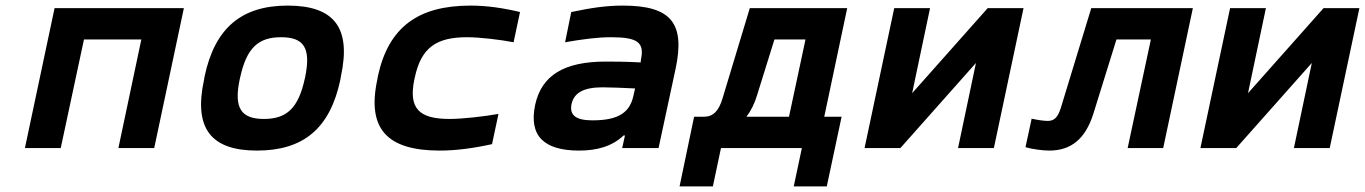

<svg xmlns="http://www.w3.org/2000/svg" viewBox="-20 -529 4877 686"><path d="M69 0H197L280 -388H485L403 0H531L637 -500H175Z M711 -256 709 -244C671 -69 735 9 898 9C1063 9 1159 -69 1196 -244L1198 -256C1236 -431 1173 -509 1008 -509C845 -509 748 -431 711 -256ZM837 -248 838 -252C861 -358 903 -396 984 -396C1066 -396 1092 -358 1070 -252L1069 -248C1046 -142 1004 -104 923 -104C842 -104 814 -142 837 -248Z M1330 -256 1328 -244C1290 -67 1365 9 1551 9C1608 9 1670 1 1738 -14L1761 -122C1711 -113 1632 -104 1587 -104C1478 -104 1438 -140 1461 -248L1462 -252C1485 -360 1540 -396 1649 -396C1694 -396 1769 -387 1815 -378L1838 -486C1776 -501 1717 -509 1661 -509C1475 -509 1368 -433 1330 -256Z M2206 -509C2145 -509 2093 -501 2021 -486L1999 -378C2062 -389 2115 -396 2163 -396C2259 -396 2283 -377 2270 -316L2269 -306C2211 -309 2168 -309 2145 -309C1995 -309 1915 -260 1892 -154C1869 -44 1923 9 2049 9C2113 9 2167 -6 2208 -45H2213L2203 0H2333L2394 -284C2428 -445 2379 -509 2206 -509ZM2022 -157C2031 -198 2066 -217 2133 -217C2160 -217 2207 -215 2249 -213L2243 -186C2230 -128 2191 -99 2097 -99C2038 -99 2014 -117 2022 -157Z M2496 -112H2460L2408 137H2527L2556 0H2845L2816 137H2934L2987 -112H2925L3007 -500H2659L2562 -179C2548 -131 2527 -112 2496 -112ZM2647 -112C2663 -133 2676 -159 2685 -189L2747 -388H2858L2799 -112Z M3069 0H3197L3467 -304L3403 0H3531L3637 -500H3509L3239 -196L3303 -500H3175Z M3886 -121 3969 -388H4092L4009 0H4136L4242 -500H3879L3771 -146C3760 -109 3746 -97 3724 -97C3710 -97 3688 -100 3666 -105L3644 -3C3668 4 3706 9 3729 9C3808 9 3858 -34 3886 -121Z M4269 0H4397L4667 -304L4603 0H4731L4837 -500H4709L4439 -196L4503 -500H4375Z"/></svg>

Font: LT Wave Mono Bold
Style: Italic
Weight: 700
Designer: Daniel Lyons
Version: Version 2.5 (Glyphs App)